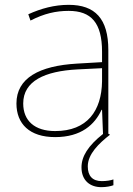

<svg xmlns="http://www.w3.org/2000/svg" viewBox="-20 -557 551 794"><path d="M343 131C343 80 389 36 435 0L428 -4V-350C428 -480 373 -537 264 -537C205 -537 150 -522 97 -498L106 -472C163 -501 211 -512 264 -512C357 -512 402 -463 402 -343V-300L299 -294C142 -285 48 -234 48 -129C48 -45 102 10 208 10C316 10 372 -42 400 -103H402L406 -3C344 46 317 90 317 135C317 190 353 217 399 217C420 217 438 213 449 209V185C438 189 420 192 401 192C362 192 343 170 343 131ZM301 -270 402 -275V-220C400 -99 341 -15 208 -15C123 -15 76 -58 76 -129C76 -222 165 -263 301 -270Z"/></svg>

Font: Noto Sans Arabic Thin
Style: Regular
Weight: 100
Designer: Monotype Design Team, Nadine Chahine, Nizar Qandah and Khaled Hosny
Foundry: Monotype Imaging Inc.
Version: Version 2.012